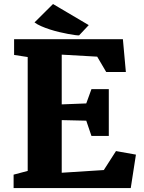

<svg xmlns="http://www.w3.org/2000/svg" viewBox="-20 -958 736 978"><path d="M250 -937.5 432.1 -830.1 382.8 -777.8Q377.4 -777.3 362.3 -779.3Q347.2 -781.2 326.4 -785.2Q305.7 -789.1 281.7 -794.7Q257.8 -800.3 234.4 -807.9Q210.9 -815.4 190.2 -824.5Q169.4 -833.5 155.8 -843.8ZM49.3 -68.4 121.1 -87.4V-667.5L51.8 -678.2V-758.3H606L621.1 -591.3H521L475.1 -669.4L294.4 -679.7V-426.3L419.4 -431.2L445.8 -503.9H534.2V-265.6H445.8L419.4 -343.3L294.4 -346.2V-78.1L508.8 -91.8L570.8 -188.5L672.4 -170.4L646 0H49.3Z"/></svg>

Font: Merriweather
Style: Heavy
Weight: 900
Version: Version 1.003